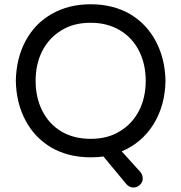

<svg xmlns="http://www.w3.org/2000/svg" viewBox="-20 -712 833 882"><path d="M560.5 133.8 455.1 6.8Q432.6 10.7 396.5 10.7Q293.9 10.7 215.8 -34.2Q139.6 -79.1 97.2 -158.7Q54.7 -238.3 52.7 -340.8Q54.7 -443.4 96.7 -522.5Q138.7 -602.5 216.8 -647.5Q294.9 -692.4 396.5 -692.4Q499 -692.4 577.1 -647.5Q653.3 -602.5 695.8 -522.5Q738.3 -442.4 740.2 -340.8Q738.3 -226.6 685.1 -141.1Q631.8 -55.7 539.1 -16.6L624 77.1Q635.7 90.8 635.7 108.4Q635.7 125 622.6 137.2Q609.4 149.4 592.8 149.4Q574.2 149.4 560.5 133.8ZM531.2 -109.4Q587.9 -143.6 618.7 -203.6Q649.4 -263.7 649.4 -340.8Q649.4 -417 619.1 -477.5Q587.9 -539.1 530.3 -573.2Q472.7 -607.4 396.5 -607.4Q317.4 -607.4 261.7 -572.3Q205.1 -538.1 174.3 -478Q143.6 -418 143.6 -340.8Q143.6 -264.6 173.8 -204.1Q205.1 -141.6 262.2 -107.9Q319.3 -74.2 396.5 -74.2Q475.6 -74.2 531.2 -109.4Z"/></svg>

Font: KTXP_ComRound
Style: Medium
Weight: 500
Version: Version 1.01;May 16, 2022;FontCreator 13.0.0.2683 64-bit